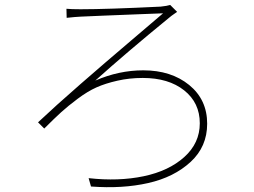

<svg xmlns="http://www.w3.org/2000/svg" viewBox="-20 -741 1040 786"><path d="M252.9 -668 252 -705.1Q270.5 -703.1 309.6 -703.1Q418.9 -703.1 637.7 -713.9Q665 -716.8 676.8 -720.7L705.1 -692.4Q702.1 -690.4 695.8 -686Q689.5 -681.6 682.1 -676.3Q674.8 -670.9 672.9 -668.9Q496.1 -524.4 370.1 -411.1Q466.8 -453.1 566.4 -453.1Q680.7 -453.1 754.4 -393.1Q828.1 -333 828.1 -234.4Q828.1 -140.6 760.3 -78.1Q692.4 -15.6 586.9 8.3Q481.4 32.2 352.5 22.5L342.8 -11.7Q464.8 2 567.9 -19.5Q670.9 -41 734.4 -98.1Q797.9 -155.3 797.9 -236.3Q797.9 -320.3 733.9 -371.1Q669.9 -421.9 564.5 -421.9Q509.8 -421.9 460.4 -410.6Q411.1 -399.4 375 -383.3Q338.9 -367.2 298.3 -336.9Q257.8 -306.6 230.5 -281.7Q203.1 -256.8 161.1 -214.8L135.7 -240.2Q206.1 -306.6 308.6 -396Q411.1 -485.4 518.1 -576.2Q625 -667 647.5 -686.5Q624 -685.5 545.9 -682.6Q467.8 -679.7 400.4 -676.8Q333 -673.8 310.5 -672.9Q288.1 -671.9 252.9 -668Z"/></svg>

Font: GenEi Gothic M ExtraLight
Style: Regular
Weight: 200
Designer: o_tamon (Modified); [Source Han Sans]
Ryoko NISHIZUKA  (kana & ideographs); Paul D. Hunt (Latin, Greek & Cyrillic); Wenl
Version: Version 1.1a;Original Version 1.004